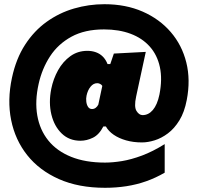

<svg xmlns="http://www.w3.org/2000/svg" viewBox="-20 -737 942 914"><path d="M480 157Q354 157 260.5 115.5Q167 74 109.5 1.5Q52 -71 33 -165.8Q14 -260.5 37 -367Q56.5 -458 99.5 -524.2Q142.5 -590.5 202.2 -633.2Q262 -676 332.5 -696.5Q403 -717 477 -717Q578.5 -717 659 -681.8Q739.5 -646.5 793 -584.2Q846.5 -522 867 -439.2Q887.5 -356.5 869 -261Q858 -203 834 -164Q810 -125 779.2 -102Q748.5 -79 716.2 -69Q684 -59 656 -59Q614.5 -59 580.2 -68.8Q546 -78.5 521.2 -95.5Q496.5 -112.5 484 -135H472Q452 -96 422.5 -81.5Q393 -67 363 -67Q309.5 -67 273.8 -101.5Q238 -136 224.5 -192.2Q211 -248.5 224 -314Q233.5 -361.5 256.5 -402.8Q279.5 -444 314.8 -469.5Q350 -495 396 -495Q418 -495 436.8 -488.2Q455.5 -481.5 469.5 -467.5Q483.5 -453.5 492 -432H505L522 -482L674 -490Q664 -444 653.2 -394Q642.5 -344 631.5 -293.5L628 -277Q617.5 -228.5 629.8 -208.8Q642 -189 659 -189Q672.5 -189 684.8 -195Q697 -201 707.5 -213.2Q718 -225.5 726 -244Q734 -262.5 739 -287Q753.5 -360.5 741 -418Q728.5 -475.5 692.8 -515.5Q657 -555.5 601.8 -576.2Q546.5 -597 475 -597Q383.5 -597 320 -562.2Q256.5 -527.5 218.2 -468.8Q180 -410 164 -338Q145.5 -256 157.5 -187.2Q169.5 -118.5 210 -68.2Q250.5 -18 318.5 9.5Q386.5 37 480 37Q516.5 37 560.8 29.8Q605 22.5 656 3.5Q707 -15.5 764 -51V85Q721 110 675.5 126Q630 142 581.2 149.5Q532.5 157 480 157ZM418 -218Q428 -218 435.8 -224Q443.5 -230 448 -239L467 -328Q464 -333.5 457.2 -337.2Q450.5 -341 443 -341Q424.5 -341 411 -324.2Q397.5 -307.5 392 -282Q389 -268 390.8 -253.2Q392.5 -238.5 399.2 -228.2Q406 -218 418 -218Z"/></svg>

Font: Commissioner Thin Black
Style: Regular
Weight: 900
Version: Version 1.000